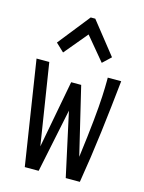

<svg xmlns="http://www.w3.org/2000/svg" viewBox="-106 -750 613 815"><g transform="rotate(15 200.0 -342.0)"><path d="M84 1 13 -457H69L125 -101L181 -398H225L296 -101Q309 -201 315.5 -266.5Q322 -332 324 -373.5Q326 -415 326 -442V-457H385Q373 -341 359 -227Q345 -113 326 1H264L203 -279L145 1ZM115 -511 79 -545 190 -685H210L321 -545L285 -511L200 -613Z"/></g></svg>

Font: Inconsolata Condensed
Style: Regular
Weight: 400
Width: 3
Monospace: yes
Designer: Raph Levien, Cyreal, Brenton Simpson
Foundry: Raph Levien, Cyreal, Google
Version: Version 3.000; ttfautohint (v1.8.2.53-6de2)